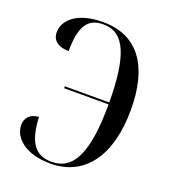

<svg xmlns="http://www.w3.org/2000/svg" viewBox="-134 -823 829 933"><g transform="rotate(20 280.0 -357.0)"><path d="M233 10C411 10 512 -133 512 -369C512 -586 427 -724 240 -724C107 -724 44 -664 44 -601C44 -555 80 -534 130 -534C130 -661 163 -714 245 -714C358 -714 399 -601 401 -367H171V-357H401C400 -113 352 0 235 0C150 0 110 -55 104 -184C61 -182 36 -157 36 -118C36 -55 100 10 233 10Z"/></g></svg>

Font: Noto Serif Display Condensed Medium
Style: Regular
Weight: 500
Width: 3
Designer: Monotype Design Team
Foundry: Monotype Imaging Inc.
Version: Version 2.009